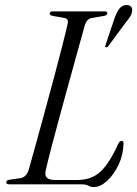

<svg xmlns="http://www.w3.org/2000/svg" viewBox="-20 -746 555 777"><path d="M311.5 0H18.5Q3.5 0 5.5 -9Q5.5 -17 20.5 -19L62 -25Q86.5 -28.5 96 -58.5Q107.5 -98.5 124 -158.5Q140.5 -218.5 159.5 -288Q178.5 -357.5 197 -426.5Q215.5 -495.5 230.5 -554.2Q245.5 -613 254 -650.5Q258 -670.5 240.5 -673.5L194 -681.5Q181 -684 181 -691.5Q181 -700 195.5 -700H402.5Q414.5 -700 414.5 -692Q414.5 -684 400 -681.5L351 -673Q331.5 -670 323.5 -644.5Q312.5 -605.5 296 -545.8Q279.5 -486 260.2 -416.2Q241 -346.5 222.2 -277.5Q203.5 -208.5 188.2 -150.2Q173 -92 165 -56.5Q160.5 -35.5 170 -26.5Q179.5 -17.5 205 -17.5H291.5Q350.5 -17.5 386.8 -51.5Q423 -85.5 457.5 -162Q464 -176 471.5 -176Q480.5 -176 480 -164.5Q478.5 -117.5 459 -77.5Q439.5 -37.5 412.5 -13.2Q385.5 11 360 11Q347.5 11 337.8 5.5Q328 0 311.5 0ZM441.5 -666.5Q450.5 -693 460.8 -708Q471 -723 488 -725.5Q501.5 -727 508.8 -720.2Q516 -713.5 515 -702Q514 -690.5 506.2 -678.2Q498.5 -666 487 -652.5L418.5 -559.5Q413 -553 408 -554.5Q404 -556 407.5 -565Z"/></svg>

Font: Fraunces 72pt S000 Light
Style: Italic
Weight: 300
Italic angle: -16°
Version: Version 1.000; ttfautohint (v1.8.3)